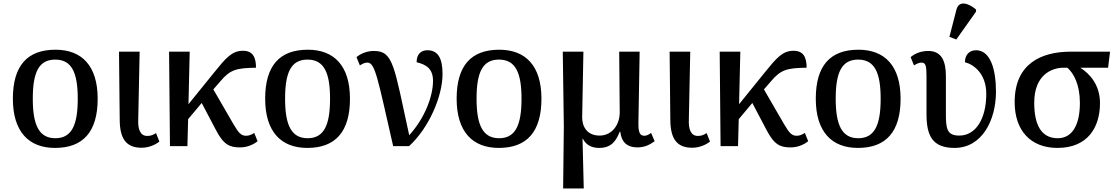

<svg xmlns="http://www.w3.org/2000/svg" viewBox="-20 -829 6333 1089"><path d="M292 10C451 10 534 -81 534 -269C534 -457 443 -547 295 -547C135 -547 53 -457 53 -269C53 -81 144 10 292 10ZM294 -45C200 -45 166 -122 166 -269C166 -417 199 -491 293 -491C387 -491 421 -417 421 -269C421 -122 388 -45 294 -45Z M783 9C827 9 864 -10 884 -26L865 -74C848 -64 837 -58 815 -58C776 -58 762 -95 764 -148L772 -536H655L659 -148C660 -43 695 9 783 9Z M944 0H1043L1047 -153L1124 -245L1204 -93C1249 -6 1284 7 1342 7C1381 7 1416 -8 1441 -28L1422 -75C1407 -65 1392 -59 1376 -59C1348 -59 1334 -74 1304 -125L1190 -322L1230 -368C1286 -435 1322 -443 1432 -445C1432 -504 1414 -541 1358 -541C1295 -541 1261 -500 1193 -416L1049 -238L1056 -536H939Z M1723 10C1882 10 1965 -81 1965 -269C1965 -457 1874 -547 1726 -547C1566 -547 1484 -457 1484 -269C1484 -81 1575 10 1723 10ZM1725 -45C1631 -45 1597 -122 1597 -269C1597 -417 1630 -491 1724 -491C1818 -491 1852 -417 1852 -269C1852 -122 1819 -45 1725 -45Z M2210 0H2300C2412 -102 2490 -282 2490 -409C2490 -496 2466 -544 2404 -544C2368 -544 2343 -522 2343 -476C2397 -463 2436 -440 2436 -370C2436 -283 2389 -158 2301 -62C2215 -454 2212 -540 2101 -540C2067 -540 2031 -529 2002 -505L2021 -458C2039 -469 2050 -474 2064 -474C2108 -474 2122 -385 2210 0Z M2809 10C2968 10 3051 -81 3051 -269C3051 -457 2960 -547 2812 -547C2652 -547 2570 -457 2570 -269C2570 -81 2661 10 2809 10ZM2811 -45C2717 -45 2683 -122 2683 -269C2683 -417 2716 -491 2810 -491C2904 -491 2938 -417 2938 -269C2938 -122 2905 -45 2811 -45Z M3174 240H3291L3284 -42H3286C3302 -10 3332 10 3378 10C3445 10 3473 -26 3495 -82H3498C3505 -24 3535 7 3596 7C3637 7 3667 -9 3693 -28L3673 -75C3660 -65 3647 -59 3635 -59C3610 -59 3600 -76 3601 -134L3608 -536H3492L3495 -191C3495 -124 3453 -60 3381 -60C3309 -60 3281 -112 3282 -166L3289 -536H3172L3178 -112Z M3906 9C3950 9 3987 -10 4007 -26L3988 -74C3971 -64 3960 -58 3938 -58C3899 -58 3885 -95 3887 -148L3895 -536H3778L3782 -148C3783 -43 3818 9 3906 9Z M4067 0H4166L4170 -153L4247 -245L4327 -93C4372 -6 4407 7 4465 7C4504 7 4539 -8 4564 -28L4545 -75C4530 -65 4515 -59 4499 -59C4471 -59 4457 -74 4427 -125L4313 -322L4353 -368C4409 -435 4445 -443 4555 -445C4555 -504 4537 -541 4481 -541C4418 -541 4384 -500 4316 -416L4172 -238L4179 -536H4062Z M4846 10C5005 10 5088 -81 5088 -269C5088 -457 4997 -547 4849 -547C4689 -547 4607 -457 4607 -269C4607 -81 4698 10 4846 10ZM4848 -45C4754 -45 4720 -122 4720 -269C4720 -417 4753 -491 4847 -491C4941 -491 4975 -417 4975 -269C4975 -122 4942 -45 4848 -45Z M5404 -605 5516 -763V-775C5473 -812 5419 -828 5405 -775L5365 -620ZM5394 10C5548 10 5629 -144 5629 -309C5629 -437 5597 -544 5516 -544C5480 -544 5453 -520 5453 -476C5501 -464 5574 -413 5574 -297C5574 -154 5514 -60 5421 -60C5349 -60 5345 -102 5345 -185V-397C5345 -480 5322 -540 5245 -540C5202 -540 5167 -524 5145 -505L5164 -458C5180 -468 5194 -474 5206 -474C5230 -474 5235 -456 5235 -399V-182C5235 -60 5268 10 5394 10Z M5978 10C6147 10 6219 -104 6219 -244C6219 -345 6164 -409 6107 -445H6265L6276 -536H6054C5883 -536 5735 -466 5735 -250C5735 -88 5826 10 5978 10ZM5979 -45C5883 -45 5846 -126 5846 -246C5846 -404 5944 -445 6014 -445H6034C6070 -413 6105 -350 6105 -245C6105 -124 6064 -45 5979 -45Z"/></svg>

Font: Noto Serif Medium
Style: Regular
Weight: 500
Designer: Monotype Design Team
Foundry: Monotype Imaging Inc.
Version: Version 2.013